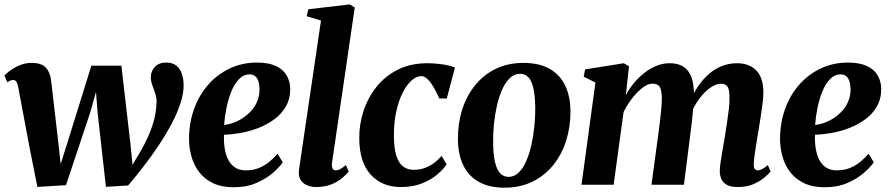

<svg xmlns="http://www.w3.org/2000/svg" viewBox="-24 -837 4026 870"><path d="M145.5 10 112 -157.5 58 -445Q54.5 -461.5 49.2 -468Q44 -474.5 36 -474.5Q27.5 -474.5 21.8 -471.5Q16 -468.5 9 -464L-4 -495Q4 -503.5 21.8 -517Q39.5 -530.5 64.8 -541.2Q90 -552 120 -552Q162.5 -552 182.5 -531.8Q202.5 -511.5 207.5 -473L240 -193L251 -94L289 -214.5L390 -539.5H526L567 -185.5L576.5 -90.5L613 -151.5Q630.5 -182 644 -211.5Q657.5 -241 666.8 -268.8Q676 -296.5 680.5 -323.8Q685 -351 685.5 -377Q685.5 -396.5 679 -415Q672.5 -433.5 666 -451.5Q659.5 -469.5 659.5 -488Q659.5 -515 678.2 -534.2Q697 -553.5 728.5 -553.5Q759 -553.5 776.2 -538.8Q793.5 -524 800.8 -500.5Q808 -477 808 -451Q808.5 -414.5 794.2 -370.5Q780 -326.5 755 -278.8Q730 -231 697.5 -182Q665 -133 628.8 -85.8Q592.5 -38.5 556.5 3.5L456 9.5L418 -328.5L411 -420.5L385 -328L275 2Z M1257.5 -101.5Q1243.5 -81 1213.5 -54.5Q1183.5 -28 1138.5 -8.2Q1093.5 11.5 1034.5 11.5Q980 11.5 941.5 -7Q903 -25.5 879 -56.5Q855 -87.5 844 -126.2Q833 -165 832.5 -205.5Q832.5 -280 855.5 -343.5Q878.5 -407 920.2 -454Q962 -501 1018 -527.2Q1074 -553.5 1140 -553.5Q1192.5 -553.5 1225.5 -538.2Q1258.5 -523 1274.2 -496.5Q1290 -470 1291 -437Q1291.5 -390.5 1272 -355.8Q1252.5 -321 1219.5 -296.8Q1186.5 -272.5 1146.5 -257Q1106.5 -241.5 1065.8 -234.5Q1025 -227.5 991 -226.5Q989.5 -190.5 994.8 -161Q1000 -131.5 1012 -110Q1024 -88.5 1043.2 -76.8Q1062.5 -65 1089 -65Q1123.5 -65 1150.2 -76.2Q1177 -87.5 1197.8 -105Q1218.5 -122.5 1233.5 -140.5ZM1107.5 -500Q1079.5 -500 1058.8 -478.2Q1038 -456.5 1024 -421.8Q1010 -387 1002 -347Q994 -307 991.5 -270.5Q1011 -272.5 1033.2 -280.5Q1055.5 -288.5 1076.8 -302.5Q1098 -316.5 1115.2 -335.8Q1132.5 -355 1142.5 -379.8Q1152.5 -404.5 1152 -434Q1151 -468.5 1139.5 -484.2Q1128 -500 1107.5 -500Z M1480.5 -99.5Q1478.5 -82 1483 -73.5Q1487.5 -65 1497.5 -65Q1506 -65 1516 -69.8Q1526 -74.5 1543.5 -89L1556 -59.5Q1546 -47 1526.8 -30.5Q1507.5 -14 1478 -1.8Q1448.5 10.5 1408 10.5Q1389 10.5 1371 4Q1353 -2.5 1341.5 -17Q1330 -31.5 1330 -55Q1330 -60.5 1331 -67.8Q1332 -75 1333 -82.8Q1334 -90.5 1335 -96.5L1430.5 -744L1365.5 -763.5L1373 -795L1561 -817L1583.5 -803Z M1792.5 10.5Q1706.5 10.5 1655.5 -46Q1604.5 -102.5 1604 -209Q1603 -270.5 1622.2 -331Q1641.5 -391.5 1680 -441Q1718.5 -490.5 1777 -520.5Q1835.5 -550.5 1913.5 -550.5Q1943 -550.5 1978.2 -545.8Q2013.5 -541 2037.5 -531L2000.5 -390.5L1966.5 -391Q1954.5 -418.5 1941.2 -441.2Q1928 -464 1913.8 -478Q1899.5 -492 1886 -492Q1863 -492 1840.5 -472Q1818 -452 1799.8 -415.2Q1781.5 -378.5 1770.8 -328Q1760 -277.5 1761 -216.5Q1761.5 -163.5 1772.2 -130.5Q1783 -97.5 1802.8 -82.5Q1822.5 -67.5 1851 -67.5Q1879.5 -67.5 1902.8 -76.5Q1926 -85.5 1944.5 -99.8Q1963 -114 1977 -130.5L2000 -92Q1985.5 -70.5 1957.5 -46.5Q1929.5 -22.5 1888.2 -6Q1847 10.5 1792.5 10.5Z M2347.5 -552Q2418 -552 2465 -526Q2512 -500 2536.2 -450.8Q2560.5 -401.5 2561 -331.5Q2561 -261.5 2541.2 -199.2Q2521.5 -137 2483 -89.2Q2444.5 -41.5 2388.8 -14Q2333 13.5 2261.5 13.5Q2193 13.5 2146 -12.8Q2099 -39 2075.2 -88.2Q2051.5 -137.5 2051 -206.5Q2050.5 -277.5 2070.2 -340Q2090 -402.5 2128.5 -450.2Q2167 -498 2222.2 -525Q2277.5 -552 2347.5 -552ZM2332.5 -502.5Q2306 -502.5 2285.8 -482.8Q2265.5 -463 2251 -430.2Q2236.5 -397.5 2227.5 -357.2Q2218.5 -317 2214.2 -275Q2210 -233 2210.5 -195.5Q2210.5 -139.5 2218.5 -104.2Q2226.5 -69 2242 -52.2Q2257.5 -35.5 2280 -35.5Q2306.5 -35.5 2326.5 -55.2Q2346.5 -75 2360.8 -107.8Q2375 -140.5 2384 -181Q2393 -221.5 2397.2 -263.8Q2401.5 -306 2401.5 -344Q2401 -401 2393.2 -435.8Q2385.5 -470.5 2370.5 -486.5Q2355.5 -502.5 2332.5 -502.5Z M2826 -536.5 2812 -406.5Q2826.5 -434 2847.8 -459.8Q2869 -485.5 2894.8 -506Q2920.5 -526.5 2949.8 -538.5Q2979 -550.5 3010.5 -550.5Q3048 -550.5 3072.2 -535.2Q3096.5 -520 3108.5 -488.5Q3120.5 -457 3120.5 -408.5Q3120.5 -401 3119.8 -391.2Q3119 -381.5 3118 -370.8Q3117 -360 3115.5 -350L3097 -362Q3113 -406 3135.8 -440.8Q3158.5 -475.5 3186.5 -500.2Q3214.5 -525 3247 -537.8Q3279.5 -550.5 3315.5 -550.5Q3370.5 -550.5 3402.8 -518Q3435 -485.5 3435 -417Q3435 -397 3431.2 -367.5Q3427.5 -338 3422.5 -305.8Q3417.5 -273.5 3413 -246Q3408.5 -220.5 3404 -192.2Q3399.5 -164 3395.8 -138Q3392 -112 3391.5 -94Q3391 -76.5 3396.5 -70.8Q3402 -65 3409.5 -65Q3418 -65 3428.5 -70.2Q3439 -75.5 3455 -89L3468 -60Q3460 -50 3441 -33.5Q3422 -17 3391.5 -3.2Q3361 10.5 3319 10.5Q3288 10.5 3270 0.8Q3252 -9 3244.8 -25.5Q3237.5 -42 3237.5 -62Q3237.5 -76.5 3241.2 -102.8Q3245 -129 3250.5 -159.8Q3256 -190.5 3260.5 -218.5Q3265 -247.5 3270 -279.5Q3275 -311.5 3278.5 -341.5Q3282 -371.5 3281.5 -395Q3281.5 -431 3272.8 -444.2Q3264 -457.5 3243 -457.5Q3224.5 -457.5 3203.5 -445.2Q3182.5 -433 3162 -410.5Q3141.5 -388 3124.2 -358Q3107 -328 3096 -292.5L3118.5 -378.5Q3118 -357 3116 -334.5Q3114 -312 3111.5 -289.2Q3109 -266.5 3106 -244L3075 0H2928L2957.5 -218Q2961.5 -247.5 2965.5 -279.2Q2969.5 -311 2972.2 -340.8Q2975 -370.5 2975 -393Q2974 -432 2964.5 -445Q2955 -458 2932 -458Q2916.5 -458 2899 -447.2Q2881.5 -436.5 2863.5 -418.2Q2845.5 -400 2829.5 -377Q2813.5 -354 2801.5 -329L2756.5 0H2611L2674 -463L2621 -489.5L2627 -522.5L2802.5 -550.5Z M3935.5 -101.5Q3921.5 -81 3891.5 -54.5Q3861.5 -28 3816.5 -8.2Q3771.5 11.5 3712.5 11.5Q3658 11.5 3619.5 -7Q3581 -25.5 3557 -56.5Q3533 -87.5 3522 -126.2Q3511 -165 3510.5 -205.5Q3510.5 -280 3533.5 -343.5Q3556.5 -407 3598.2 -454Q3640 -501 3696 -527.2Q3752 -553.5 3818 -553.5Q3870.5 -553.5 3903.5 -538.2Q3936.5 -523 3952.2 -496.5Q3968 -470 3969 -437Q3969.5 -390.5 3950 -355.8Q3930.5 -321 3897.5 -296.8Q3864.5 -272.5 3824.5 -257Q3784.5 -241.5 3743.8 -234.5Q3703 -227.5 3669 -226.5Q3667.5 -190.5 3672.8 -161Q3678 -131.5 3690 -110Q3702 -88.5 3721.2 -76.8Q3740.5 -65 3767 -65Q3801.5 -65 3828.2 -76.2Q3855 -87.5 3875.8 -105Q3896.5 -122.5 3911.5 -140.5ZM3785.5 -500Q3757.5 -500 3736.8 -478.2Q3716 -456.5 3702 -421.8Q3688 -387 3680 -347Q3672 -307 3669.5 -270.5Q3689 -272.5 3711.2 -280.5Q3733.5 -288.5 3754.8 -302.5Q3776 -316.5 3793.2 -335.8Q3810.5 -355 3820.5 -379.8Q3830.5 -404.5 3830 -434Q3829 -468.5 3817.5 -484.2Q3806 -500 3785.5 -500Z"/></svg>

Font: Merriweather 60pt ExtraBold
Style: Italic
Weight: 800
Italic angle: -7.8°
Version: Version 2.101